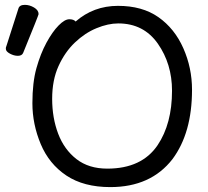

<svg xmlns="http://www.w3.org/2000/svg" viewBox="-20 -743 851 787"><path d="M53.2 -514.2Q37.1 -514.2 20.5 -523.2Q3.9 -532.2 3.9 -543Q3.9 -550.8 5.9 -553.2L55.2 -707Q59.1 -723.1 82 -723.1Q101.1 -723.1 119.6 -712.2Q138.2 -701.2 138.2 -685.1Q138.2 -681.2 75.2 -526.9Q70.3 -514.2 53.2 -514.2ZM419.9 -51.8Q561 -51.8 626 -147.9Q685.1 -235.8 685.1 -371.1Q685.1 -481 627 -564Q568.8 -647 464.8 -647Q422.9 -647 375.5 -627.4Q328.1 -607.9 287.1 -568.8Q246.1 -529.8 220 -472.4Q193.8 -415 193.8 -337.9Q193.8 -259.8 218.5 -194.8Q243.2 -129.9 293.5 -90.8Q343.8 -51.8 419.9 -51.8ZM432.1 23.9Q323.2 23.9 252.2 -23.4Q181.2 -70.8 147 -152.3Q112.8 -233.9 112.8 -319.8Q112.8 -404.8 129.4 -463.9Q146 -522.9 170.4 -567.9Q194.8 -612.8 220 -638.4Q245.1 -664.1 264.2 -664.1Q282.2 -664.1 290 -654.8Q363.3 -718.8 463.1 -719Q563 -719.2 629.4 -672.6Q695.8 -626 731.4 -545.4Q767.1 -464.8 767.1 -375Q767.1 -198.2 687 -90.8Q598.1 23.9 432.1 23.9Z"/></svg>

Font: LXGW WenKai Screen R
Style: Regular
Weight: 400
Designer: Fontworks Inc.
Version: Version 1.235;May 31, 2022